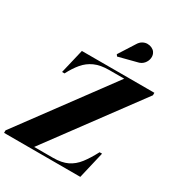

<svg xmlns="http://www.w3.org/2000/svg" viewBox="-285 -1163 1214 1311"><g transform="rotate(30 322.0 -508.0)"><path d="M-53.5 0V-19.5L472 -730.5H354.5Q286 -730.5 239.8 -709.8Q193.5 -689 161 -650.2Q128.5 -611.5 101 -558H81.5L127 -750H698.5V-730.5L172.5 -19.5H320.5Q389 -19.5 433.8 -41.2Q478.5 -63 511.5 -105.8Q544.5 -148.5 577.5 -211.5H597L547.5 0ZM354 -837 344.5 -850 423.5 -974Q436.5 -996 454.5 -1006Q472.5 -1016 491.2 -1016Q510 -1016 525.8 -1008.5Q541.5 -1001 550 -989Q563.5 -969.5 560.8 -944.5Q558 -919.5 540.5 -899Q523 -878.5 491.5 -872.5Z"/></g></svg>

Font: Bodoni Moda 11pt ExtraBold
Style: Italic
Weight: 800
Italic angle: -13°
Version: Version 2.004